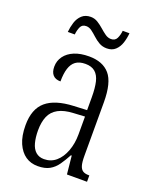

<svg xmlns="http://www.w3.org/2000/svg" viewBox="-137 -794 703 881"><g transform="rotate(20 214.5 -353.5)"><path d="M156 10Q122 10 96.5 -7.5Q71 -25 55.5 -60Q40 -95 40 -148Q40 -227 84 -264.5Q128 -302 218 -306L282 -309V-372Q282 -417 275 -446.5Q268 -476 250.5 -491Q233 -506 203 -506Q173 -506 155.5 -493Q138 -480 130 -454.5Q122 -429 122 -391Q97 -391 84.5 -405Q72 -419 72 -445Q72 -474 88.5 -496.5Q105 -519 135 -531.5Q165 -544 207 -544Q274 -544 308 -504.5Q342 -465 342 -369V-108Q342 -76 347 -60Q352 -44 362.5 -37.5Q373 -31 391 -31H394V0H296L287 -89H283Q268 -61 252 -38Q236 -15 213.5 -2.5Q191 10 156 10ZM172 -30Q206 -30 230.5 -51Q255 -72 269 -109Q283 -146 283 -191V-278L229 -275Q183 -273 154.5 -257.5Q126 -242 114 -213.5Q102 -185 102 -145Q102 -111 109 -84.5Q116 -58 132 -44Q148 -30 172 -30ZM269 -606Q248 -606 231.5 -615.5Q215 -625 201 -638Q187 -651 174 -660.5Q161 -670 147 -670Q127 -670 119.5 -653.5Q112 -637 110 -616H76Q78 -640 85.5 -663.5Q93 -687 109.5 -702Q126 -717 152 -717Q171 -717 187 -707Q203 -697 217 -684.5Q231 -672 244.5 -662.5Q258 -653 273 -653Q293 -653 301 -669.5Q309 -686 311 -707H344Q342 -682 334.5 -659Q327 -636 311 -621Q295 -606 269 -606Z"/></g></svg>

Font: Noto Serif Khmer ExtraCondensed Light
Style: Regular
Weight: 300
Width: 2
Designer: Danh Hong and the Monotype Design Team
Foundry: Monotype Imaging Inc.
Version: Version 2.004